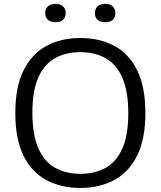

<svg xmlns="http://www.w3.org/2000/svg" viewBox="-20 -942 814 972"><path d="M386.5 9.5Q288 9.5 213.8 -30.8Q139.5 -71 98.5 -154.8Q57.5 -238.5 57.5 -370Q57.5 -501.5 99 -585.2Q140.5 -669 214.5 -709.2Q288.5 -749.5 386.5 -749.5Q485.5 -749.5 559.8 -709.2Q634 -669 675 -585Q716 -501 716 -370Q716 -239 674.5 -155Q633 -71 558.8 -30.8Q484.5 9.5 386.5 9.5ZM386.5 -62Q460 -62 514.5 -92.2Q569 -122.5 599.2 -189.8Q629.5 -257 629.5 -367.5Q629.5 -480.5 599.2 -548.8Q569 -617 514.2 -647.5Q459.5 -678 386.5 -678Q314 -678 259.2 -647.8Q204.5 -617.5 174.2 -550.2Q144 -483 144 -372.5Q144 -259.5 174.2 -191.2Q204.5 -123 259 -92.5Q313.5 -62 386.5 -62ZM512 -829.5Q487.5 -829.5 474 -841.8Q460.5 -854 460.5 -875.5Q460.5 -897 474 -909.8Q487.5 -922.5 512 -922.5Q537 -922.5 550.5 -909.8Q564 -897 564 -875.5Q564 -854 550.5 -841.8Q537 -829.5 512 -829.5ZM261 -829.5Q236 -829.5 222.5 -841.8Q209 -854 209 -875.5Q209 -897 222.5 -909.8Q236 -922.5 261 -922.5Q285.5 -922.5 299 -909.8Q312.5 -897 312.5 -875.5Q312.5 -854 299 -841.8Q285.5 -829.5 261 -829.5Z"/></svg>

Font: Encode Sans SemiExpanded SemiExpanded
Style: Regular
Weight: 400
Width: 6
Designer: Multiple Designers
Foundry: Impallari Type
Version: Version 3.000; ttfautohint (v1.8.3) -l 8 -r 50 -G 200 -x 14 